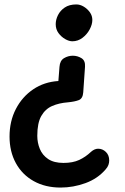

<svg xmlns="http://www.w3.org/2000/svg" viewBox="-20 -571 563 865"><path d="M253 274Q184 274 132 245Q80 216 51.5 164Q23 112 23 44Q23 -25 51.5 -80Q80 -135 129.5 -168.5Q179 -202 243 -206L248 -270Q250 -298 268.5 -309Q287 -320 308 -320Q329 -320 347 -309Q365 -298 363 -270L355 -155Q353 -127 335 -120Q317 -113 286 -110Q246 -107 215 -93.5Q184 -80 166 -48.5Q148 -17 148 41Q148 72 159.5 100Q171 128 197 145.5Q223 163 266 163Q308 163 337 149.5Q366 136 390 113Q406 99 422 99Q442 99 457 113.5Q472 128 472 152Q472 162 468.5 172Q465 182 456 192Q420 234 365 254Q310 274 253 274ZM306 -385Q291 -385 273.5 -395Q256 -405 243.5 -422Q231 -439 231 -462Q231 -482 241 -502.5Q251 -523 271.5 -537Q292 -551 324 -551Q341 -551 357.5 -541Q374 -531 385 -515.5Q396 -500 396 -481Q396 -461 384 -438.5Q372 -416 351.5 -400.5Q331 -385 306 -385Z"/></svg>

Font: Playpen Sans SemiBold
Style: Regular
Weight: 600
Designer: Laura Meseguer, Veronika Burian, José Scaglione
Foundry: TypeTogether
Version: Version 1.001